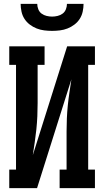

<svg xmlns="http://www.w3.org/2000/svg" viewBox="-20 -975 540 995"><path d="M28 0V-96H63V-639H28V-735H211V-639H175V-441Q175 -407 173.5 -373Q172 -339 168.5 -305Q165 -271 160 -237.5Q155 -204 150 -171L328 -735H472V-639H437V-96H472V0H289V-96H325V-294Q325 -328 326.5 -362Q328 -396 331.5 -430Q335 -464 340 -497.5Q345 -531 350 -564L172 0ZM250 -815Q230 -815 209.5 -817.5Q189 -820 170 -827.5Q151 -835 134.5 -847.5Q118 -860 107 -877Q96 -894 91.5 -914.5Q87 -935 87 -955H173Q173 -941 178.5 -927Q184 -913 195.5 -904.5Q207 -896 221.5 -892.5Q236 -889 250 -889Q264 -889 278.5 -892.5Q293 -896 304.5 -904.5Q316 -913 321.5 -927Q327 -941 327 -955H413Q413 -935 408.5 -914.5Q404 -894 393 -877Q382 -860 365.5 -847.5Q349 -835 330 -827.5Q311 -820 290.5 -817.5Q270 -815 250 -815Z"/></svg>

Font: Iosevka Curly Slab
Style: Bold
Weight: 700
Monospace: yes
Designer: Belleve Invis
Foundry: Belleve Invis
Version: Version 22.1.2; ttfautohint (v1.8.4)